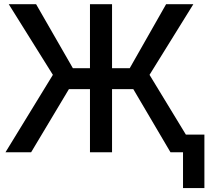

<svg xmlns="http://www.w3.org/2000/svg" viewBox="-20 -748 1024 943"><path d="M6.8 0 239.7 -380.4 22.9 -727.5H157.2L337.9 -413.1H421.9V-727.5H530.3V-413.1H617.2L795.9 -727.5H929.7L714.4 -380.4L945.8 0H817.4L634.8 -310.1H530.3V0H421.9V-310.1H318.4L132.8 0ZM983.9 -86.9V175.8H878.9V-86.9Z"/></svg>

Font: Inter Tight Medium
Style: Regular
Weight: 500
Designer: Rasmus Andersson
Foundry: rsms
Version: Version 3.004; ttfautohint (v1.8.4.7-5d5b)